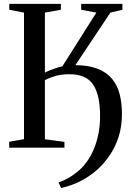

<svg xmlns="http://www.w3.org/2000/svg" viewBox="-20 -763 668 992"><path d="M295.5 208.5 282.5 179Q301 174 327 160.2Q353 146.5 380 124.5Q407 102.5 428 73.5Q449.5 44 465 6.8Q480.5 -30.5 488.8 -73.2Q497 -116 497 -161Q497.5 -270.5 461.8 -325Q426 -379.5 339 -379.5Q298 -379.5 267.5 -370.8Q237 -362 212 -349.5V-43.5L313 -30V0H27.5V-30.5L104 -44V-698L28 -712.5V-743H294.5V-712.5L212 -698V-387.5Q224.5 -394.5 240.5 -401Q256.5 -407.5 272.8 -412.5Q289 -417.5 302 -420L478 -698L399.5 -712.5V-743H612.5V-712.5L550.5 -698L369.5 -426.5Q439 -426 485.8 -407.2Q532.5 -388.5 559.8 -354.8Q587 -321 598.5 -275.2Q610 -229.5 610 -174.5Q610 -110 593 -56.8Q576 -3.5 547.5 38.2Q519 80 485 111.5Q451 141.5 416.8 161.2Q382.5 181 351.5 192Q320.5 203 295.5 208.5Z"/></svg>

Font: Merriweather 96pt
Style: Regular
Weight: 400
Version: Version 2.100